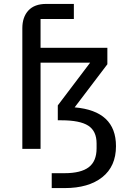

<svg xmlns="http://www.w3.org/2000/svg" viewBox="-20 -760 640 980"><path d="M187 0H94V-616Q94 -673 125 -706.5Q156 -740 216 -740H357V-663H187V-516H528V-432L361 -212Q572 -194 572 -14Q572 89 502 144.5Q432 200 310 200H244V124H309Q393 124 433 93.5Q473 63 473 -3V-28Q473 -91 430.5 -118.5Q388 -146 293 -146H275V-222L440 -440H187Z"/></svg>

Font: IBM Plex Mono Text
Style: Regular
Weight: 450
Designer: Mike Abbink, Paul van der Laan, Pieter van Rosmalen
Foundry: Bold Monday
Version: Version 2.000